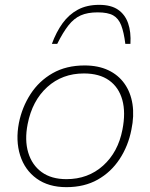

<svg xmlns="http://www.w3.org/2000/svg" viewBox="-20 -766 620 792"><path d="M254 6Q180 6 131 -29.5Q82 -65 63 -125.5Q44 -186 58 -259Q71 -324 106 -378Q141 -432 197 -464Q253 -496 329 -496Q385 -496 426.5 -476.5Q468 -457 493.5 -421Q519 -385 526.5 -336.5Q534 -288 522 -231Q509 -164 473.5 -110Q438 -56 383 -25Q328 6 254 6ZM254 -27Q343 -27 405 -82.5Q467 -138 485 -231Q499 -302 484.5 -354Q470 -406 430 -434.5Q390 -463 326 -463Q237 -463 175 -407Q113 -351 94 -254Q81 -188 96.5 -136.5Q112 -85 152 -56Q192 -27 254 -27ZM389 -746Q438 -746 467 -726Q496 -706 508.5 -670Q521 -634 518 -585H497Q491 -633 480 -661.5Q469 -690 447 -702.5Q425 -715 383 -715Q341 -715 313 -702.5Q285 -690 262.5 -661.5Q240 -633 216 -585H194Q212 -634 238 -670Q264 -706 301 -726Q338 -746 389 -746Z"/></svg>

Font: REM Thin
Style: Italic
Weight: 250
Italic angle: -11°
Designer: Octavio Pardo
Foundry: Ashler Design
Version: Version 1.005;gftools[0.9.28]